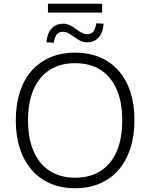

<svg xmlns="http://www.w3.org/2000/svg" viewBox="-20 -993 799 1021"><path d="M379 8Q307 8 248.5 -17Q190 -42 149 -89Q108 -136 86 -202.5Q64 -269 64 -353Q64 -437 85.5 -503.5Q107 -570 148 -616.5Q189 -663 247.5 -688Q306 -713 379 -713Q452 -713 510.5 -688.5Q569 -664 610.5 -617Q652 -570 673.5 -503.5Q695 -437 695 -354Q695 -270 673 -203Q651 -136 610 -89Q569 -42 510.5 -17Q452 8 379 8ZM379 -48Q459 -48 515 -84Q571 -120 600.5 -188Q630 -256 630 -353Q630 -450 600.5 -517.5Q571 -585 515.5 -621Q460 -657 379 -657Q300 -657 244 -621Q188 -585 158.5 -517Q129 -449 129 -353Q129 -257 158.5 -189Q188 -121 244 -84.5Q300 -48 379 -48ZM235 -926V-973H523V-926ZM444 -768Q425 -768 408.5 -775.5Q392 -783 369 -800Q349 -815 337.5 -819.5Q326 -824 316 -824Q294 -824 282.5 -810.5Q271 -797 266 -766L227 -768Q230 -801 241.5 -823Q253 -845 272 -856Q291 -867 315 -867Q332 -867 347.5 -860.5Q363 -854 386 -837Q407 -822 419 -816.5Q431 -811 442 -811Q465 -811 476 -824.5Q487 -838 492 -869L531 -867Q527 -817 503.5 -792.5Q480 -768 444 -768Z"/></svg>

Font: Nunito Sans 12pt ExtraLight Light
Style: Regular
Weight: 300
Version: Version 3.101;gftools[0.9.27]